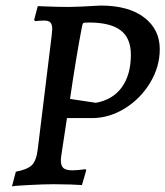

<svg xmlns="http://www.w3.org/2000/svg" viewBox="-20 -663 595 691"><path d="M140 -640Q190 -638 228 -638Q257 -638 342 -643Q443 -643 499 -600Q555 -557 555 -486Q555 -423 520.5 -365.5Q486 -308 429.5 -273Q373 -238 311 -238H221L201 -106Q199 -92 199 -86Q199 -66 208.5 -58Q218 -50 240 -50Q257 -50 288 -54Q290 -52 290 -49L275 3Q264 2 234 1Q204 0 174 0Q138 0 81.5 3Q25 6 23 8L37 -45Q79 -53 95 -69Q111 -85 116 -127L166 -535Q168 -553 168 -558Q168 -575 161.5 -582Q155 -589 139 -589Q128 -589 106 -587L103 -592L116 -641ZM451 -466Q451 -526 414 -554Q377 -582 300 -582Q283 -582 280 -580Q277 -578 275 -567Q254 -458 232 -307L325 -293Q386 -304 418.5 -349Q451 -394 451 -466Z"/></svg>

Font: Alegreya Medium
Style: Italic
Weight: 500
Italic angle: -7°
Designer: Juan Pablo del Peral
Foundry: Huerta Tipografica
Version: Version 2.008; ttfautohint (v1.8)